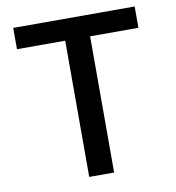

<svg xmlns="http://www.w3.org/2000/svg" viewBox="-81 -800 799 873"><g transform="rotate(-10 318.0 -363.5)"><path d="M598.7 -727.3V-628.9H375.7V0H260.7V-628.9H38V-727.3Z"/></g></svg>

Font: Interface Medium
Style: Regular
Weight: 500
Designer: Rasmus Andersson
Foundry: rsms
Version: Version 1.8